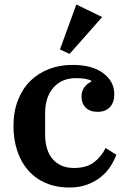

<svg xmlns="http://www.w3.org/2000/svg" viewBox="-20 -823 568 855"><path d="M290 12Q229 12 182.5 -8.5Q136 -29 104.5 -65.5Q73 -102 56.5 -152.5Q40 -203 40 -262Q40 -326 60 -377Q80 -428 115 -462.5Q150 -497 198 -515.5Q246 -534 302 -534Q391 -534 440 -497Q489 -460 489 -403Q489 -367 469.5 -346Q450 -325 415 -325Q380 -325 361.5 -344Q343 -363 343 -393Q343 -417 355.5 -434Q368 -451 386 -459V-464Q375 -469 359.5 -472Q344 -475 318 -475Q255 -475 218 -433Q181 -391 181 -319V-224Q181 -153 215 -114Q249 -75 309 -75Q366 -75 399.5 -101Q433 -127 450 -164L498 -134Q489 -109 472.5 -83Q456 -57 430.5 -36Q405 -15 370 -1.5Q335 12 290 12ZM247 -603 320 -803 435 -747 290 -583Z"/></svg>

Font: IBM Plex Serif SmBld
Style: Regular
Weight: 600
Designer: Mike Abbink, Paul van der Laan, Pieter van Rosmalen
Foundry: Bold Monday
Version: Version 3.001